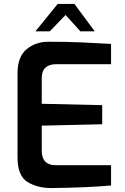

<svg xmlns="http://www.w3.org/2000/svg" viewBox="-20 -950 634 975"><path d="M69 -151V-577Q69 -662 115 -700Q161 -738 226 -738Q320 -738 388 -735Q456 -732 544 -727V-624H265Q230 -624 211 -606.5Q192 -589 192 -554V-423L499 -416V-319L192 -312V-185Q192 -111 264 -111H544V-8Q418 3 240 5Q170 5 119.5 -26Q69 -57 69 -151ZM273 -930H358L461 -791H388L313 -874L233 -791H160Z"/></svg>

Font: Exo SemiBold
Style: Regular
Weight: 600
Designer: Natanael Gama
Foundry: Natanael Gama
Version: Version 1.500